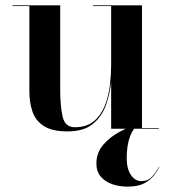

<svg xmlns="http://www.w3.org/2000/svg" viewBox="-20 -480 638 716"><path d="M574.5 143Q567 157 554 174.2Q541 191.5 517.5 203.8Q494 216 455 216Q425.5 216 399 207Q372.5 198 356 179Q339.5 160 339.5 130Q339.5 90 364.2 60.8Q389 31.5 425.2 12Q461.5 -7.5 495.5 -18L497.5 -15.5Q478 -4.5 465.2 28.2Q452.5 61 452.5 110Q452.5 149 468 172.2Q483.5 195.5 507 195.5Q531.5 195.5 545.8 180Q560 164.5 573.5 142ZM204.5 -460V-147.5Q204.5 -84.5 213.5 -45Q222.5 -5.5 259 -5.5Q304 -5.5 331 -28.8Q358 -52 371.8 -88Q385.5 -124 390 -163.8Q394.5 -203.5 394.5 -237V-457.5H327V-460H509.5V-2.5H572.5V0H394.5V-174Q390 -130 375 -87.8Q360 -45.5 326.2 -17.8Q292.5 10 231.5 10Q174.5 10 143.8 -9.8Q113 -29.5 101.2 -63.5Q89.5 -97.5 89.5 -141V-457.5H26.5V-460Z"/></svg>

Font: Bodoni* 72pt Medium
Style: Regular
Weight: 500
Version: Version 2.3